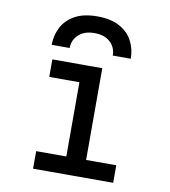

<svg xmlns="http://www.w3.org/2000/svg" viewBox="-83 -813 782 884"><g transform="rotate(10 308.0 -371.0)"><path d="M272 -10V-511H364.5V-10ZM131 0V-82H505.5V0ZM131 -429V-511H327V-429ZM116.5 -576.5Q116.5 -621.5 136.2 -659.2Q156 -697 196.8 -719.5Q237.5 -742 301.5 -742Q365.5 -742 406.2 -719.2Q447 -696.5 466.5 -659Q486 -621.5 486 -576.5H402Q402 -614.5 375.2 -639.2Q348.5 -664 301.5 -664Q255 -664 227.8 -639.2Q200.5 -614.5 200.5 -576.5Z"/></g></svg>

Font: Overpass Mono Light Medium
Style: Regular
Weight: 500
Monospace: yes
Version: Version 4.000